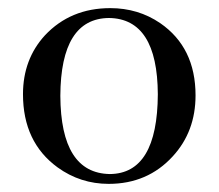

<svg xmlns="http://www.w3.org/2000/svg" viewBox="-20 -447 543 477"><path d="M129.9 -209Q130.9 -401.4 251 -402.3Q371.1 -400.4 372.1 -212.9Q371.1 -15.6 252.9 -14.6Q130.9 -16.6 129.9 -209ZM253.9 -426.8Q155.3 -426.8 91.8 -359.4Q37.1 -299.8 37.1 -212.9Q37.1 -93.8 123 -31.2Q179.7 9.8 250 9.8Q346.7 9.8 409.2 -58.6Q465.8 -120.1 465.8 -210Q465.8 -329.1 377.9 -389.6Q323.2 -426.8 253.9 -426.8Z"/></svg>

Font: Abhaya Libre Medium
Style: Regular
Weight: 500
Designer: Pushpananda Ekanayake, Sol Matas, Pathum Egodawatta
Foundry: Mooniak
Version: Version 1.050 ; ttfautohint (v1.6)